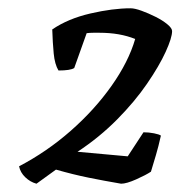

<svg xmlns="http://www.w3.org/2000/svg" viewBox="-20 -788 435 463"><path d="M68 -345Q53 -349 41 -360.5Q29 -372 26 -387Q93 -422 150.5 -472.5Q208 -523 249 -581Q290 -639 306 -694Q269 -709 220 -709Q213 -709 205 -709Q197 -709 189 -708L159 -624Q150 -618 121 -618Q112 -633 109.5 -659Q107 -685 106 -717Q144 -743 198 -755.5Q252 -768 295 -768Q305 -768 321.5 -762Q338 -756 355 -747.5Q372 -739 383.5 -729.5Q395 -720 395 -713Q395 -697 379.5 -663Q364 -629 334.5 -586Q305 -543 262.5 -500Q220 -457 167 -422L288 -411L326 -469Q339 -469 351.5 -466.5Q364 -464 368 -461Q362 -434 356 -414Q350 -394 344 -374Q332 -366 308.5 -355.5Q285 -345 272 -345Q231 -352 194 -359.5Q157 -367 115 -379Z"/></svg>

Font: Texturina 72pt 72pt Regular
Style: Bold Italic
Weight: 700
Italic angle: -11°
Designer: Guillermo Torres Carreño
Foundry: Omnibus-Type
Version: Version 1.002; ttfautohint (v1.8.3)